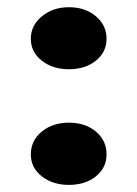

<svg xmlns="http://www.w3.org/2000/svg" viewBox="-20 -502 383 535"><path d="M171.9 -309.1Q127 -309.1 96.4 -333Q65.9 -356.9 65.9 -394Q65.9 -431.2 96.7 -456.5Q127.4 -481.9 171.9 -481.9Q217.3 -481.9 247.1 -456.8Q276.9 -431.6 276.9 -394Q276.9 -356.9 247.3 -333Q217.8 -309.1 171.9 -309.1ZM171.9 13.2Q127 13.2 96.4 -10.7Q65.9 -34.7 65.9 -71.8Q65.9 -110.4 96.4 -135.3Q127 -160.2 171.9 -160.2Q217.8 -160.2 247.3 -135.3Q276.9 -110.4 276.9 -71.8Q276.9 -34.7 247.3 -10.7Q217.8 13.2 171.9 13.2Z"/></svg>

Font: BioRhyme ExtraBold
Style: Regular
Weight: 800
Designer: Aoife Mooney
Foundry: Aoife Mooney Type
Version: Version 1.500;PS 001.500;hotconv 1.0.88;makeotf.lib2.5.64775